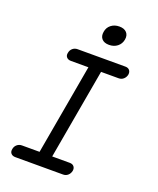

<svg xmlns="http://www.w3.org/2000/svg" viewBox="-169 -1042 937 1142"><g transform="rotate(20 300.0 -471.0)"><path d="M274 -79H385Q403 -79 412 -68Q421 -57 418 -40Q414 -22 401.5 -11Q389 0 371 0H69Q51 0 41.5 -11Q32 -22 36 -40Q39 -57 52 -68Q65 -79 83 -79H194L295 -651H184Q166 -651 156.5 -662Q147 -673 151 -690Q154 -708 167 -719Q180 -730 198 -730H500Q518 -730 527 -719Q536 -708 533 -690Q529 -673 516.5 -662Q504 -651 486 -651H375ZM364 -818Q333 -818 318 -835Q303 -852 308 -880Q312 -908 333.5 -925Q355 -942 386 -942Q417 -942 432.5 -925Q448 -908 443 -880Q438 -852 416.5 -835Q395 -818 364 -818Z"/></g></svg>

Font: Maple Mono Light
Style: Italic
Weight: 300
Italic angle: -10°
Monospace: yes
Designer: subframe7536
Version: Version 7.000